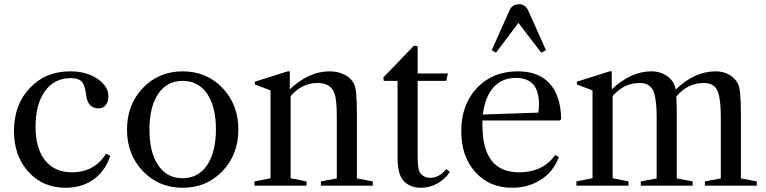

<svg xmlns="http://www.w3.org/2000/svg" viewBox="-20 -877 3619 907"><path d="M290 10Q183 10 114.5 -65Q46 -140 46 -258Q46 -382 120.5 -461Q195 -540 312 -540Q388 -540 440 -505Q492 -470 492 -422Q492 -396 479.5 -380.5Q467 -365 446 -365Q394 -365 387 -428Q381 -476 365.5 -492Q350 -508 315 -508Q236 -508 192 -446Q148 -384 148 -278Q148 -176 193 -119.5Q238 -63 320 -63Q417 -63 471 -136L482 -151L501 -141L496 -128Q471 -62 417 -26Q363 10 290 10Z M655 -461.5Q730 -540 843 -540Q956 -540 1031 -461.5Q1106 -383 1106 -265Q1106 -147 1031 -68.5Q956 10 843 10Q730 10 655 -68.5Q580 -147 580 -265Q580 -383 655 -461.5ZM842 -35Q916 -35 958 -96.5Q1000 -158 1000 -266Q1000 -373 958.5 -434Q917 -495 843 -495Q769 -495 727.5 -434Q686 -373 686 -265Q686 -157 727.5 -96Q769 -35 842 -35Z M1353 -35 1428 -20V0H1182V-20L1258 -35V-450L1184 -478V-491L1339 -540H1349V-455Q1439 -540 1537 -540Q1577 -540 1608 -524Q1639 -508 1653 -480Q1666 -455 1666 -338V-34L1741 -20V0H1496V-20L1571 -34V-328Q1571 -410 1559 -439Q1540 -485 1481 -485Q1406 -485 1353 -423Z M1969 10Q1921 10 1891 -18Q1858 -48 1858 -132V-495H1793L1791 -511L1935 -661L1953 -659V-530H2096L2088 -495H1953V-141Q1953 -80 1962 -65Q1978 -37 2012 -37Q2055 -37 2088 -78L2105 -65Q2082 -30 2045.5 -10Q2009 10 1969 10Z M2631 -314 2624 -308H2259V-285Q2259 -63 2432 -63Q2535 -63 2591 -130L2603 -145L2620 -135L2614 -121Q2588 -60 2530 -25Q2472 10 2399 10Q2292 10 2225.5 -64Q2159 -138 2159 -257Q2159 -383 2233 -461.5Q2307 -540 2426 -540Q2524 -540 2576.5 -482.5Q2629 -425 2631 -314ZM2417 -509Q2351 -509 2311 -464Q2271 -419 2261 -336L2523 -345Q2526 -357 2526 -386Q2526 -509 2417 -509ZM2433 -857Q2461 -857 2475 -828L2559 -640L2537 -628L2429 -769L2323 -628L2303 -640L2387 -828Q2399 -857 2433 -857Z M2874 -35 2949 -20V0H2703V-20L2779 -35V-450L2705 -478V-491L2860 -540H2870V-455Q2960 -540 3058 -540Q3099 -540 3132 -517Q3165 -494 3172 -454Q3261 -540 3361 -540Q3397 -540 3425 -524Q3453 -508 3467 -480Q3480 -453 3480 -338V-34L3555 -20V0H3310V-20L3385 -34V-328Q3385 -401 3373 -439Q3358 -485 3305 -485Q3228 -485 3175 -421Q3177 -381 3177 -338V-34L3252 -20V0H3007V-20L3082 -34V-328Q3082 -395 3070 -439Q3054 -485 3002 -485Q2927 -485 2874 -423Z"/></svg>

Font: Libre Caslon Text
Style: Regular
Weight: 400
Designer: Pablo Impallari, Rodrigo Fuenzalida
Foundry: Pablo Impallari, Rodrigo Fuenzalida
Version: Version 1.002